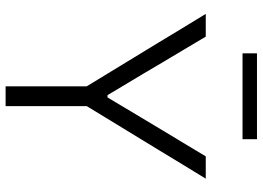

<svg xmlns="http://www.w3.org/2000/svg" viewBox="-146 -790 936 684"><g transform="rotate(90 322.0 -448.0)"><path d="M287.5 0V-289L131.5 -545Q107 -586 83.5 -624.5Q60 -663 29.5 -713H110.5Q140 -663 161.5 -627.2Q183 -591.5 201.8 -559.8Q220.5 -528 243.5 -489L319 -363H327L400 -485Q424 -525.5 444 -558.5Q464 -591.5 485.8 -627.8Q507.5 -664 537 -713H616.5Q590 -670 564.5 -628Q539 -586 514.5 -545.5L358 -289V0ZM170 -844V-895.5H476V-844Z"/></g></svg>

Font: Commissioner Light
Style: Regular
Weight: 300
Designer: Kostas Bartsokas
Foundry: Kostas Bartsokas
Version: Version 1.000; ttfautohint (v1.8.3)